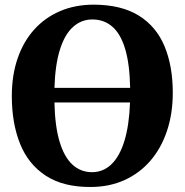

<svg xmlns="http://www.w3.org/2000/svg" viewBox="-20 -772 773 804"><path d="M361.5 11Q246 12 172.2 -36Q98.5 -84 64 -170Q29.5 -256 29.5 -369.5Q29.5 -457 53.8 -527.5Q78 -598 123.2 -648.2Q168.5 -698.5 231.8 -725.5Q295 -752.5 373 -752.5Q488.5 -752 561.5 -706.5Q634.5 -661 669 -578.2Q703.5 -495.5 703.5 -383.5Q703.5 -296 679.2 -223.8Q655 -151.5 610 -99.2Q565 -47 502 -18.2Q439 10.5 361.5 11ZM365.5 -51Q412 -51 446.5 -84Q481 -117 501 -182Q521 -247 524.5 -343H208Q210 -244.5 229.2 -179.8Q248.5 -115 283 -83Q317.5 -51 365.5 -51ZM208 -404H525Q523 -504.5 504 -567.5Q485 -630.5 450.2 -660.5Q415.5 -690.5 367 -690.5Q320.5 -690.5 285.8 -659.2Q251 -628 231 -564.5Q211 -501 208 -404Z"/></svg>

Font: Merriweather 24pt ExtraBold
Style: Regular
Weight: 800
Version: Version 2.100